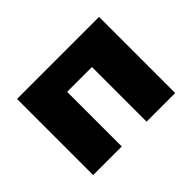

<svg xmlns="http://www.w3.org/2000/svg" viewBox="-106 -700 897 897"><g transform="rotate(-45 343.0 -251.5)"><path d="M72 0V-503H614V0H425V-361H261V0Z"/></g></svg>

Font: Nunito Sans 8pt Black
Style: Regular
Weight: 900
Version: Version 3.101;gftools[0.9.27]